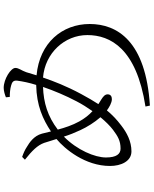

<svg xmlns="http://www.w3.org/2000/svg" viewBox="84 -888 832 1040"><g transform="rotate(-90 500.0 -368.0)"><path d="M549 -551C529 -492 502 -428 471 -369C456 -340 437 -310 418 -283C397 -302 378 -326 362 -355C342 -391 328 -433 318 -471C390 -526 464 -548 549 -551ZM495 -731C518 -731 538 -729 556 -724C574 -719 586 -713 583 -690C579 -661 572 -626 560 -588C447 -586 373 -551 308 -508L296 -557C284 -601 247 -625 225 -638C209 -649 188 -658 170 -664L155 -649C204 -610 233 -581 246 -545L267 -478C213 -433 121 -323 121 -188C121 -129 146 -72 200 -72C255 -72 301 -97 340 -127C373 -152 398 -176 422 -205C438 -193 463 -178 483 -178C498 -178 509 -185 509 -201C509 -216 496 -226 480 -236L456 -251C473 -277 491 -308 511 -345C554 -425 580 -493 600 -551C733 -540 830 -434 830 -311C830 -186 757 -45 443 4L448 28C797 6 890 -149 890 -298C890 -447 788 -570 612 -586L629 -642C638 -668 652 -682 652 -701C652 -725 592 -764 544 -764C527 -764 505 -757 493 -752ZM280 -438C289 -409 301 -379 315 -349C332 -312 357 -272 385 -240C362 -212 338 -188 317 -172C282 -146 258 -131 215 -131C186 -131 167 -153 167 -210C167 -270 207 -366 280 -438Z"/></g></svg>

Font: Noto Serif JP Light
Style: Regular
Weight: 300
Designer: Ryoko NISHIZUKA 西塚涼子 (kana & ideographs); Frank Grießhammer (Latin, Greek & Cyrillic); Wenlong ZHANG 张文龙 (bopomofo); San
Foundry: Adobe
Version: Version 2.001;hotconv 1.1.0;makeotfexe 2.6.0